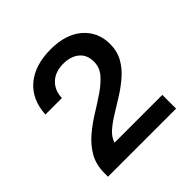

<svg xmlns="http://www.w3.org/2000/svg" viewBox="-126 -876 642 642"><g transform="rotate(-45 195.5 -554.5)"><path d="M33 -336V-352Q33 -393 50 -422.5Q67 -452 94 -475Q121 -498 152 -517Q183 -536 210 -554.5Q237 -573 254.5 -593.5Q272 -614 272 -641Q272 -674 250.5 -691.5Q229 -709 195 -709Q156 -709 133.5 -687.5Q111 -666 110 -631H32Q36 -699 80 -736Q124 -773 199 -773Q270 -773 311 -737.5Q352 -702 352 -644Q352 -611 337.5 -585Q323 -559 299.5 -538.5Q276 -518 249 -501Q222 -484 196.5 -468.5Q171 -453 153 -437Q135 -421 129 -401H355V-336Z"/></g></svg>

Font: Mona Sans SemiExpanded Medium
Style: Regular
Weight: 500
Width: 6
Designer: Deni Anggara
Foundry: GitHub
Version: Version 2.000